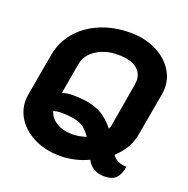

<svg xmlns="http://www.w3.org/2000/svg" viewBox="-131 -832 963 985"><g transform="rotate(20 350.5 -339.5)"><path d="M445 -26Q410 -9 370 0Q330 9 291 9Q216 9 156.5 -18.5Q97 -46 63 -93.5Q29 -141 29 -198Q29 -215 32 -231L74 -469Q86 -535 131.5 -590Q177 -645 251 -677Q325 -709 417 -709Q492 -709 551.5 -681.5Q611 -654 645 -606.5Q679 -559 679 -502Q679 -486 676 -469L634 -231Q620 -153 554 -93Q564 -75 586.5 -64.5Q609 -54 632 -56Q624 -10 603 10Q582 30 540 30Q507 30 482.5 15Q458 0 445 -26ZM488 -232 528 -466Q530 -482 530 -488Q530 -531 496 -556Q462 -581 395 -581Q327 -581 278 -549Q229 -517 220 -466L191 -299Q223 -307 249 -307Q328 -307 381.5 -286Q435 -265 480 -208Q481 -211 484 -217Q487 -223 488 -232ZM388 -130Q358 -175 321 -188.5Q284 -202 221 -202Q206 -202 181 -197Q189 -163 224 -140Q259 -117 313 -117Q347 -117 388 -130Z"/></g></svg>

Font: K2D ExtraBold
Style: Italic
Weight: 800
Italic angle: -10°
Designer: Katatrad Aksorn Co.,Ltd.
Foundry: Cadson Demak Co.,Ltd.
Version: Version 1.000; ttfautohint (v1.6)